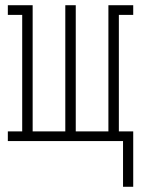

<svg xmlns="http://www.w3.org/2000/svg" viewBox="-20 -540 540 735"><path d="M451 175V0H10V-37H65V-483H10V-520H105V-37H230V-520H270V-37H395V-520H490V-483H435V-37H490V175Z"/></svg>

Font: Iosevka Curly Slab Extralight
Style: Regular
Weight: 200
Monospace: yes
Designer: Belleve Invis
Foundry: Belleve Invis
Version: Version 22.1.2; ttfautohint (v1.8.4)